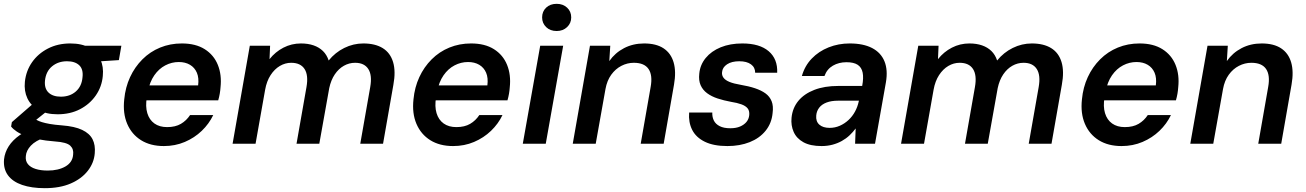

<svg xmlns="http://www.w3.org/2000/svg" viewBox="-52 -751 6822 1003"><path d="M182 232Q113 232 63.5 215Q14 198 -10.5 164.5Q-35 131 -31 82Q-27 45 -6.5 13Q14 -19 51 -45Q88 -71 140 -90L185 -34Q133 -16 109 10Q85 36 83 64Q80 89 93.5 106Q107 123 134 131.5Q161 140 197 140Q253 140 290 118.5Q327 97 330 57Q334 28 315 10Q296 -8 236 -12Q185 -16 147.5 -23.5Q110 -31 82.5 -41Q55 -51 36 -63.5Q17 -76 6 -90L10 -113L132 -219L218 -190L77 -77L119 -138Q129 -130 140 -124Q151 -118 167 -113Q183 -108 208 -103.5Q233 -99 272 -96Q338 -91 377 -72.5Q416 -54 431.5 -23.5Q447 7 443 50Q439 100 406.5 141.5Q374 183 317.5 207.5Q261 232 182 232ZM249 -154Q189 -154 149 -176.5Q109 -199 91 -237.5Q73 -276 78 -324Q84 -381 115.5 -426Q147 -471 198.5 -497.5Q250 -524 315 -524Q376 -524 415.5 -501.5Q455 -479 472.5 -440.5Q490 -402 485 -354Q480 -298 448.5 -252.5Q417 -207 366 -180.5Q315 -154 249 -154ZM266 -246Q313 -246 344 -273Q375 -300 379 -347Q384 -389 362 -410Q340 -431 298 -431Q252 -431 220 -404.5Q188 -378 183 -330Q179 -289 201.5 -267.5Q224 -246 266 -246ZM383 -425 375 -512H582L569 -437Z M804 12Q734 12 685 -18.5Q636 -49 612.5 -104Q589 -159 597 -232Q603 -295 627.5 -348Q652 -401 692 -441Q732 -481 784.5 -502.5Q837 -524 898 -524Q970 -524 1017.5 -494Q1065 -464 1086 -412Q1107 -360 1100 -295Q1099 -279 1096 -261.5Q1093 -244 1088 -227H681L695 -305H983Q988 -344 976.5 -371Q965 -398 940.5 -412.5Q916 -427 882 -427Q845 -427 811.5 -409.5Q778 -392 754 -357.5Q730 -323 720 -271L715 -242Q707 -195 717.5 -160Q728 -125 754.5 -106Q781 -87 821 -87Q864 -87 893 -104Q922 -121 941 -150H1062Q1040 -104 1002 -67.5Q964 -31 913.5 -9.5Q863 12 804 12Z M1163 0 1253 -512H1359L1356 -442Q1386 -480 1428.5 -502Q1471 -524 1520 -524Q1557 -524 1586 -514Q1615 -504 1635 -484.5Q1655 -465 1665 -435Q1699 -477 1746.5 -500.5Q1794 -524 1846 -524Q1908 -524 1947.5 -499.5Q1987 -475 2001.5 -426.5Q2016 -378 2003 -308L1949 0H1830L1882 -296Q1893 -358 1872 -390.5Q1851 -423 1803 -423Q1772 -423 1744.5 -407.5Q1717 -392 1697 -362.5Q1677 -333 1668 -291L1616 0H1497L1549 -296Q1560 -358 1539 -390.5Q1518 -423 1469 -423Q1438 -423 1410 -406.5Q1382 -390 1361.5 -358.5Q1341 -327 1333 -282L1283 0Z M2315 12Q2245 12 2196 -18.5Q2147 -49 2123.5 -104Q2100 -159 2108 -232Q2114 -295 2138.5 -348Q2163 -401 2203 -441Q2243 -481 2295.5 -502.5Q2348 -524 2409 -524Q2481 -524 2528.5 -494Q2576 -464 2597 -412Q2618 -360 2611 -295Q2610 -279 2607 -261.5Q2604 -244 2599 -227H2192L2206 -305H2494Q2499 -344 2487.5 -371Q2476 -398 2451.5 -412.5Q2427 -427 2393 -427Q2356 -427 2322.5 -409.5Q2289 -392 2265 -357.5Q2241 -323 2231 -271L2226 -242Q2218 -195 2228.5 -160Q2239 -125 2265.5 -106Q2292 -87 2332 -87Q2375 -87 2404 -104Q2433 -121 2452 -150H2573Q2551 -104 2513 -67.5Q2475 -31 2424.5 -9.5Q2374 12 2315 12Z M2679 0 2770 -512H2890L2799 0ZM2856 -589Q2822 -589 2801 -609.5Q2780 -630 2780 -660Q2780 -691 2801 -711Q2822 -731 2856 -731Q2889 -731 2910.5 -711Q2932 -691 2932 -660Q2932 -630 2910.5 -609.5Q2889 -589 2856 -589Z M2940 0 3030 -512H3136L3131 -432Q3161 -475 3208 -499.5Q3255 -524 3313 -524Q3376 -524 3414.5 -498.5Q3453 -473 3467 -425Q3481 -377 3469 -309L3415 0H3295L3347 -297Q3358 -358 3336 -390.5Q3314 -423 3259 -423Q3225 -423 3194 -407Q3163 -391 3141 -360.5Q3119 -330 3111 -286L3060 0Z M3748 12Q3676 12 3630 -10.5Q3584 -33 3564 -72.5Q3544 -112 3548 -163H3669Q3668 -140 3677 -121.5Q3686 -103 3707.5 -92Q3729 -81 3763 -81Q3793 -81 3814 -90Q3835 -99 3847.5 -114Q3860 -129 3862 -150Q3864 -172 3853.5 -185Q3843 -198 3821 -206Q3799 -214 3767 -219Q3729 -226 3697 -236.5Q3665 -247 3642 -264Q3619 -281 3608 -306Q3597 -331 3601 -366Q3605 -412 3634.5 -448Q3664 -484 3713 -504Q3762 -524 3826 -524Q3916 -524 3963.5 -483.5Q4011 -443 4008 -371H3893Q3893 -399 3871 -415Q3849 -431 3810 -431Q3770 -431 3746 -415Q3722 -399 3720 -374Q3718 -358 3727.5 -345Q3737 -332 3759 -323Q3781 -314 3817 -308Q3859 -301 3892 -290Q3925 -279 3947 -263Q3969 -247 3979 -222Q3989 -197 3984 -160Q3979 -107 3947.5 -68Q3916 -29 3864.5 -8.5Q3813 12 3748 12Z M4240 12Q4181 12 4145 -8Q4109 -28 4094 -62Q4079 -96 4083 -136Q4088 -187 4118.5 -224Q4149 -261 4202 -281.5Q4255 -302 4327 -302H4452Q4460 -344 4454.5 -371.5Q4449 -399 4428.5 -412.5Q4408 -426 4370 -426Q4330 -426 4299 -408Q4268 -390 4255 -354H4137Q4152 -407 4188.5 -445Q4225 -483 4276.5 -503.5Q4328 -524 4387 -524Q4458 -524 4504 -500Q4550 -476 4568.5 -430.5Q4587 -385 4576 -321L4519 0H4415L4418 -80Q4404 -61 4386 -44Q4368 -27 4345.5 -14.5Q4323 -2 4296.5 5Q4270 12 4240 12ZM4282 -83Q4310 -83 4335 -94Q4360 -105 4380.5 -124Q4401 -143 4414.5 -168Q4428 -193 4434 -221L4435 -225H4326Q4291 -225 4266 -215.5Q4241 -206 4227.5 -188.5Q4214 -171 4212 -148Q4209 -117 4228 -100Q4247 -83 4282 -83Z M4655 0 4745 -512H4851L4848 -442Q4878 -480 4920.5 -502Q4963 -524 5012 -524Q5049 -524 5078 -514Q5107 -504 5127 -484.5Q5147 -465 5157 -435Q5191 -477 5238.5 -500.5Q5286 -524 5338 -524Q5400 -524 5439.5 -499.5Q5479 -475 5493.5 -426.5Q5508 -378 5495 -308L5441 0H5322L5374 -296Q5385 -358 5364 -390.5Q5343 -423 5295 -423Q5264 -423 5236.5 -407.5Q5209 -392 5189 -362.5Q5169 -333 5160 -291L5108 0H4989L5041 -296Q5052 -358 5031 -390.5Q5010 -423 4961 -423Q4930 -423 4902 -406.5Q4874 -390 4853.5 -358.5Q4833 -327 4825 -282L4775 0Z M5807 12Q5737 12 5688 -18.5Q5639 -49 5615.5 -104Q5592 -159 5600 -232Q5606 -295 5630.5 -348Q5655 -401 5695 -441Q5735 -481 5787.5 -502.5Q5840 -524 5901 -524Q5973 -524 6020.5 -494Q6068 -464 6089 -412Q6110 -360 6103 -295Q6102 -279 6099 -261.5Q6096 -244 6091 -227H5684L5698 -305H5986Q5991 -344 5979.5 -371Q5968 -398 5943.5 -412.5Q5919 -427 5885 -427Q5848 -427 5814.5 -409.5Q5781 -392 5757 -357.5Q5733 -323 5723 -271L5718 -242Q5710 -195 5720.5 -160Q5731 -125 5757.5 -106Q5784 -87 5824 -87Q5867 -87 5896 -104Q5925 -121 5944 -150H6065Q6043 -104 6005 -67.5Q5967 -31 5916.5 -9.5Q5866 12 5807 12Z M6166 0 6256 -512H6362L6357 -432Q6387 -475 6434 -499.5Q6481 -524 6539 -524Q6602 -524 6640.5 -498.5Q6679 -473 6693 -425Q6707 -377 6695 -309L6641 0H6521L6573 -297Q6584 -358 6562 -390.5Q6540 -423 6485 -423Q6451 -423 6420 -407Q6389 -391 6367 -360.5Q6345 -330 6337 -286L6286 0Z"/></svg>

Font: DM Sans 12pt SemiBold
Style: Italic
Weight: 600
Italic angle: -10°
Version: Version 4.004;gftools[0.9.30]